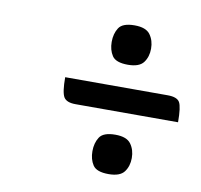

<svg xmlns="http://www.w3.org/2000/svg" viewBox="-59 -627 608 581"><g transform="rotate(10 245.0 -336.5)"><path d="M250 -504Q250 -529 261.5 -547Q273 -565 310 -565Q345 -565 358 -547Q371 -529 371 -504Q371 -479 358 -461.5Q345 -444 310 -444Q273 -444 261.5 -461.5Q250 -479 250 -504ZM130 -374H445Q474 -374 482 -360Q490 -346 490 -299H175Q147 -299 138.5 -313.5Q130 -328 130 -374ZM250 -168Q250 -193 261.5 -211Q273 -229 310 -229Q345 -229 358 -211Q371 -193 371 -168Q371 -143 358 -125.5Q345 -108 310 -108Q273 -108 261.5 -125.5Q250 -143 250 -168Z"/></g></svg>

Font: Warnes
Style: Regular
Weight: 400
Designer: Eduardo Rodriguez Tunni
Foundry: Eduardo Rodriguez Tunni
Version: Version 1.002; ttfautohint (v1.8.4.7-5d5b);gftools[0.9.23]